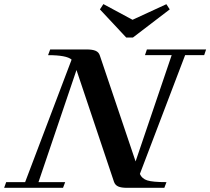

<svg xmlns="http://www.w3.org/2000/svg" viewBox="-54 -900 1008 920"><path d="M550.8 -720.2 424.8 -855 441.4 -880.4 581.1 -805.2 743.2 -879.9 759.3 -855 583 -720.2ZM-34.2 0 -24.4 -27.3H66.4L289.1 -614.3Q265.6 -635.7 176.3 -635.7L186.5 -663.1H360.4Q389.2 -663.1 404.3 -656.5Q419.4 -649.9 424.3 -634.3L595.7 -126.5L768.6 -635.7H640.6L649.9 -663.1H933.6L924.3 -635.7H833L616.2 -66.4Q626 -43.9 651.6 -35.6Q677.2 -27.3 743.7 -27.3L733.4 0H554.2Q526.9 0 512.2 -6.6Q497.6 -13.2 492.2 -28.8L312.5 -564.5L130.4 -27.3H258.3L248 0Z"/></svg>

Font: Elstob SemiBold
Style: Italic
Weight: 600
Italic angle: -20°
Designer: Peter S. Baker
Version: Version 1.015